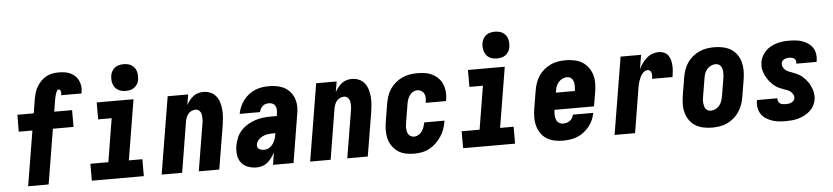

<svg xmlns="http://www.w3.org/2000/svg" viewBox="-45 -1020 5589 1288"><g transform="rotate(-5 2750.0 -376.0)"><path d="M101 0 162 -370H70L71 -484H181L197 -583Q201 -603 207 -623.5Q213 -644 225 -663Q237 -682 252.5 -698Q268 -714 287.5 -724.5Q307 -735 328 -739Q349 -743 370 -743Q391 -743 411.5 -740Q432 -737 450 -728.5Q468 -720 482 -706.5Q496 -693 504 -675Q512 -657 514.5 -636.5Q517 -616 513 -595L512 -589H375V-590Q377 -597 377 -603Q377 -609 375.5 -614.5Q374 -620 370.5 -624.5Q367 -629 360 -629Q355 -629 351 -623Q347 -617 344.5 -611Q342 -605 340.5 -599.5Q339 -594 337.5 -588Q336 -582 334.5 -576Q333 -570 332 -564L319 -483H439V-370H300L239 0Z M530 0V-114H651L699 -406H608V-520H856L789 -114H880V0ZM810 -580Q796 -580 782 -583Q768 -586 756 -593.5Q744 -601 736.5 -611.5Q729 -622 724.5 -635.5Q720 -649 719.5 -663Q719 -677 721 -692Q724 -707 731.5 -720.5Q739 -734 751.5 -743.5Q764 -753 779.5 -756.5Q795 -760 810 -760Q824 -760 838 -757Q852 -754 863.5 -746.5Q875 -739 883 -728.5Q891 -718 895 -704.5Q899 -691 899.5 -677Q900 -663 898 -648Q896 -633 888 -619.5Q880 -606 867.5 -596.5Q855 -587 840 -583.5Q825 -580 810 -580Z M1000 0 1086 -520H1224L1212 -450Q1221 -466 1233 -481Q1245 -496 1259.5 -507Q1274 -518 1291.5 -523Q1309 -528 1326 -528Q1352 -528 1375 -518Q1398 -508 1412.5 -489Q1427 -470 1434 -446.5Q1441 -423 1443 -398Q1445 -373 1443 -347Q1441 -321 1437 -295L1388 0H1250L1302 -314Q1304 -325 1305 -335Q1306 -345 1305.5 -355.5Q1305 -366 1303.5 -376Q1302 -386 1297 -394.5Q1292 -403 1284 -408.5Q1276 -414 1265 -414Q1252 -414 1238.5 -408.5Q1225 -403 1216 -392.5Q1207 -382 1202 -369Q1197 -356 1194 -342L1138 0Z M1641 8Q1610 8 1582 -2Q1554 -12 1536.5 -34.5Q1519 -57 1515 -87.5Q1511 -118 1516 -148Q1521 -175 1531.5 -201.5Q1542 -228 1562 -249.5Q1582 -271 1607.5 -286Q1633 -301 1659 -309.5Q1685 -318 1712.5 -321Q1740 -324 1766 -324H1803L1806 -341Q1808 -355 1807.5 -368Q1807 -381 1801 -392Q1795 -403 1783.5 -408.5Q1772 -414 1759 -414Q1748 -414 1736.5 -411Q1725 -408 1716.5 -400Q1708 -392 1702 -381.5Q1696 -371 1694 -360H1557V-361Q1561 -384 1571 -407Q1581 -430 1596 -450Q1611 -470 1631.5 -486Q1652 -502 1675 -511.5Q1698 -521 1721.5 -524.5Q1745 -528 1768 -528Q1804 -528 1837 -519.5Q1870 -511 1895 -490Q1920 -469 1933 -438Q1946 -407 1946 -372Q1946 -360 1944.5 -347.5Q1943 -335 1941 -323L1888 0H1750L1763 -83Q1754 -65 1742 -48.5Q1730 -32 1714.5 -18.5Q1699 -5 1679.5 1.5Q1660 8 1641 8ZM1702 -106Q1719 -106 1734.5 -115.5Q1750 -125 1760 -140Q1770 -155 1775.5 -171.5Q1781 -188 1783 -204L1784 -210H1766Q1749 -210 1732 -207.5Q1715 -205 1698.5 -197.5Q1682 -190 1669.5 -176Q1657 -162 1654 -145Q1652 -135 1655.5 -126.5Q1659 -118 1667 -113.5Q1675 -109 1684 -107.5Q1693 -106 1702 -106Z M2000 0 2086 -520H2224L2212 -450Q2221 -466 2233 -481Q2245 -496 2259.5 -507Q2274 -518 2291.5 -523Q2309 -528 2326 -528Q2352 -528 2375 -518Q2398 -508 2412.5 -489Q2427 -470 2434 -446.5Q2441 -423 2443 -398Q2445 -373 2443 -347Q2441 -321 2437 -295L2388 0H2250L2302 -314Q2304 -325 2305 -335Q2306 -345 2305.5 -355.5Q2305 -366 2303.5 -376Q2302 -386 2297 -394.5Q2292 -403 2284 -408.5Q2276 -414 2265 -414Q2252 -414 2238.5 -408.5Q2225 -403 2216 -392.5Q2207 -382 2202 -369Q2197 -356 2194 -342L2138 0Z M2700 8Q2671 8 2642.5 2Q2614 -4 2591.5 -19.5Q2569 -35 2553 -58Q2537 -81 2530 -108.5Q2523 -136 2523.5 -165.5Q2524 -195 2529 -225L2549 -345Q2553 -369 2561.5 -394Q2570 -419 2585 -441Q2600 -463 2621.5 -480.5Q2643 -498 2667 -509Q2691 -520 2716.5 -524Q2742 -528 2767 -528Q2794 -528 2820 -524Q2846 -520 2868.5 -508.5Q2891 -497 2908.5 -479Q2926 -461 2935.5 -438Q2945 -415 2947.5 -388.5Q2950 -362 2945 -335L2944 -325H2807V-329Q2810 -344 2809.5 -359Q2809 -374 2803 -386.5Q2797 -399 2784.5 -406.5Q2772 -414 2757 -414Q2742 -414 2727.5 -405.5Q2713 -397 2704.5 -384Q2696 -371 2691 -356Q2686 -341 2684 -326L2664 -206Q2662 -195 2661 -184Q2660 -173 2661 -162Q2662 -151 2664.5 -141Q2667 -131 2673.5 -123Q2680 -115 2689.5 -110.5Q2699 -106 2710 -106Q2725 -106 2739.5 -114.5Q2754 -123 2763 -136Q2772 -149 2777 -164Q2782 -179 2785 -193V-195H2922L2921 -191Q2917 -165 2908 -139.5Q2899 -114 2884 -91Q2869 -68 2848.5 -48Q2828 -28 2803.5 -15Q2779 -2 2752.5 3Q2726 8 2700 8Z M3030 0V-114H3151L3199 -406H3108V-520H3356L3289 -114H3380V0ZM3310 -580Q3296 -580 3282 -583Q3268 -586 3256 -593.5Q3244 -601 3236.5 -611.5Q3229 -622 3224.5 -635.5Q3220 -649 3219.5 -663Q3219 -677 3221 -692Q3224 -707 3231.5 -720.5Q3239 -734 3251.5 -743.5Q3264 -753 3279.5 -756.5Q3295 -760 3310 -760Q3324 -760 3338 -757Q3352 -754 3363.5 -746.5Q3375 -739 3383 -728.5Q3391 -718 3395 -704.5Q3399 -691 3399.5 -677Q3400 -663 3398 -648Q3396 -633 3388 -619.5Q3380 -606 3367.5 -596.5Q3355 -587 3340 -583.5Q3325 -580 3310 -580Z M3703 8Q3673 8 3644.5 2Q3616 -4 3592.5 -19Q3569 -34 3553.5 -57Q3538 -80 3530.5 -107.5Q3523 -135 3523.5 -165Q3524 -195 3529 -225L3549 -345Q3553 -369 3561.5 -394Q3570 -419 3585 -441Q3600 -463 3621 -480.5Q3642 -498 3666 -509Q3690 -520 3715.5 -524Q3741 -528 3765 -528Q3796 -528 3825 -522Q3854 -516 3877.5 -501.5Q3901 -487 3918 -464Q3935 -441 3943 -413.5Q3951 -386 3950.5 -356Q3950 -326 3945 -295L3929 -203H3663Q3661 -187 3661 -170.5Q3661 -154 3666 -139.5Q3671 -125 3683.5 -115.5Q3696 -106 3713 -106Q3724 -106 3736 -109Q3748 -112 3758.5 -119.5Q3769 -127 3775 -138Q3781 -149 3783 -160H3920Q3916 -136 3906 -113Q3896 -90 3880 -70Q3864 -50 3843.5 -34Q3823 -18 3799.5 -8.5Q3776 1 3751.5 4.5Q3727 8 3703 8ZM3682 -317H3810Q3812 -328 3812.5 -338.5Q3813 -349 3812.5 -359.5Q3812 -370 3809 -379.5Q3806 -389 3800.5 -397Q3795 -405 3785.5 -409.5Q3776 -414 3765 -414Q3750 -414 3734.5 -406.5Q3719 -399 3708 -386Q3697 -373 3691.5 -357.5Q3686 -342 3684 -326Z M4050 0 4136 -520H4274L4258 -425Q4268 -445 4281.5 -464Q4295 -483 4312.5 -498Q4330 -513 4351 -520.5Q4372 -528 4393 -528Q4412 -528 4429.5 -520.5Q4447 -513 4457 -498.5Q4467 -484 4471.5 -466Q4476 -448 4477 -429.5Q4478 -411 4476 -391.5Q4474 -372 4471 -353H4333Q4335 -363 4335.5 -372.5Q4336 -382 4334 -391.5Q4332 -401 4325.5 -407.5Q4319 -414 4309 -414Q4297 -414 4286.5 -407Q4276 -400 4269 -390Q4262 -380 4257 -368.5Q4252 -357 4248 -346Q4244 -335 4241.5 -323.5Q4239 -312 4237 -300L4188 0Z M4707 8Q4677 8 4648 2Q4619 -4 4595 -18.5Q4571 -33 4555 -56Q4539 -79 4531 -107Q4523 -135 4523.5 -164.5Q4524 -194 4529 -225L4549 -345Q4553 -369 4561.5 -394Q4570 -419 4585 -441Q4600 -463 4621 -480.5Q4642 -498 4666.5 -509Q4691 -520 4716 -524Q4741 -528 4766 -528Q4796 -528 4825 -522Q4854 -516 4878 -501.5Q4902 -487 4918.5 -464Q4935 -441 4942.5 -413Q4950 -385 4950 -355.5Q4950 -326 4945 -295L4925 -175Q4921 -151 4912 -126Q4903 -101 4888 -79Q4873 -57 4852 -39.5Q4831 -22 4807 -11Q4783 0 4757.5 4Q4732 8 4707 8ZM4707 -106Q4723 -106 4739 -113.5Q4755 -121 4765.5 -134Q4776 -147 4781.5 -162.5Q4787 -178 4790 -194L4810 -314Q4812 -325 4812.5 -336Q4813 -347 4812.5 -357.5Q4812 -368 4809.5 -378Q4807 -388 4801.5 -396.5Q4796 -405 4786.5 -409.5Q4777 -414 4766 -414Q4750 -414 4734.5 -406.5Q4719 -399 4708 -386Q4697 -373 4691.5 -357.5Q4686 -342 4684 -326L4664 -206Q4662 -195 4661 -184Q4660 -173 4661 -162.5Q4662 -152 4664.5 -142Q4667 -132 4672.5 -123.5Q4678 -115 4687 -110.5Q4696 -106 4707 -106Z M5202 8Q5178 8 5155 5.5Q5132 3 5110.5 -4.5Q5089 -12 5070 -24Q5051 -36 5038.5 -54.5Q5026 -73 5021.5 -96Q5017 -119 5021 -143L5023 -150H5160L5159 -148Q5158 -138 5162 -129Q5166 -120 5174 -114.5Q5182 -109 5192 -107.5Q5202 -106 5212 -106Q5221 -106 5230.5 -107Q5240 -108 5248.5 -112Q5257 -116 5264 -123Q5271 -130 5273 -139Q5275 -153 5269 -164.5Q5263 -176 5253.5 -184.5Q5244 -193 5232 -197.5Q5220 -202 5208 -206.5Q5196 -211 5183.5 -216Q5171 -221 5160.5 -227.5Q5150 -234 5140.5 -242.5Q5131 -251 5122.5 -260Q5114 -269 5107 -279.5Q5100 -290 5093.5 -301Q5087 -312 5082.5 -324Q5078 -336 5075 -348.5Q5072 -361 5072 -374.5Q5072 -388 5074 -402Q5078 -422 5088 -441.5Q5098 -461 5113.5 -476Q5129 -491 5148.5 -501.5Q5168 -512 5188.5 -518Q5209 -524 5229.5 -526Q5250 -528 5271 -528Q5294 -528 5317 -525.5Q5340 -523 5361 -515.5Q5382 -508 5400 -495Q5418 -482 5429.5 -464Q5441 -446 5444.5 -423.5Q5448 -401 5444 -378L5443 -370H5306V-372Q5308 -382 5305.5 -390.5Q5303 -399 5296 -404.5Q5289 -410 5279.5 -412Q5270 -414 5261 -414Q5253 -414 5245 -412.5Q5237 -411 5229.5 -407.5Q5222 -404 5216 -397Q5210 -390 5209 -382Q5207 -368 5213 -356Q5219 -344 5228 -336Q5237 -328 5249 -323Q5261 -318 5273.5 -313.5Q5286 -309 5297.5 -304Q5309 -299 5320 -292.5Q5331 -286 5340.5 -278Q5350 -270 5358.5 -260.5Q5367 -251 5374.5 -241Q5382 -231 5387.5 -219.5Q5393 -208 5398 -196.5Q5403 -185 5405.5 -172Q5408 -159 5409 -145.5Q5410 -132 5407 -119Q5404 -98 5393 -78Q5382 -58 5365 -43Q5348 -28 5328 -18Q5308 -8 5287 -2Q5266 4 5244.5 6Q5223 8 5202 8Z"/></g></svg>

Font: Iosevka Term Curly Hv Obl
Style: Regular
Weight: 900
Italic angle: -9°
Designer: Belleve Invis
Foundry: Belleve Invis
Version: Version 32.3.0